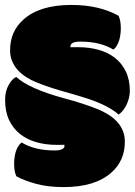

<svg xmlns="http://www.w3.org/2000/svg" viewBox="-20 -659 555 790"><path d="M514.2 -284.7Q514.2 -271.5 511 -257.8Q507.8 -244.1 502 -231Q496.1 -217.8 487.5 -206.5Q479 -195.3 468.3 -187.5Q427.7 -223.6 345.7 -251.5Q330.1 -256.8 311.8 -262.2Q293.5 -267.6 272 -273.9Q227.5 -286.1 192.1 -297.6Q156.7 -309.1 129.9 -320.3Q107.9 -329.1 88.1 -341.6Q68.4 -354 53.7 -370.1Q39.1 -386.2 30.3 -406.5Q21.5 -426.8 21.5 -452.1Q21.5 -530.3 77.1 -579.1Q144 -638.7 273.4 -638.7Q387.7 -638.7 467.8 -594.2Q477.1 -575.2 477.1 -542Q477.1 -531.2 475.6 -518.8Q474.1 -506.3 470.7 -494.6Q467.3 -482.9 461.4 -472.4Q455.6 -461.9 446.3 -455.1Q392.6 -487.8 310.5 -487.8Q289.6 -487.8 279.8 -482.7Q270 -477.5 270 -469.7Q270 -465.3 270.5 -464.4Q273.9 -464.8 277.8 -464.8Q281.7 -464.8 286.6 -464.8H303.2Q346.2 -464.8 384.5 -454.3Q422.9 -443.8 451.7 -421.9Q480.5 -399.9 497.3 -365.7Q514.2 -331.5 514.2 -284.7ZM1 -248Q1 -284.7 16.1 -310.1Q30.8 -335.9 46.9 -342.3Q99.6 -293.9 242.7 -254.9Q285.6 -243.7 321 -231.9Q356.4 -220.2 385.3 -208.5Q407.2 -199.2 427 -186.8Q446.8 -174.3 461.7 -158.2Q476.6 -142.1 485.1 -121.6Q493.7 -101.1 493.7 -75.7Q493.7 2.4 438 51.3Q371.1 110.8 241.7 110.8Q177.2 110.8 128.4 97.4Q79.6 84 47.4 66.4Q38.1 47.4 38.1 14.2Q38.1 3.9 39.6 -8.5Q41 -21 44.4 -33Q47.9 -44.9 54 -55.4Q60.1 -65.9 68.8 -72.8Q122.6 -40 204.6 -40Q225.6 -40 235.4 -45.2Q245.1 -50.3 245.1 -56.2Q245.1 -62.5 244.6 -63.5Q241.2 -63 237.3 -63Q233.4 -63 228.5 -63H211.9Q168 -63 129.4 -74Q90.8 -85 62.3 -107.7Q33.7 -130.4 17.3 -165.3Q1 -200.2 1 -248Z"/></svg>

Font: Modak sl
Style: Regular
Weight: 400
Designer: Sarang Kulkarni, Maithili Shingre, Noopur Datye
Foundry: Ek Type
Version: Version 1.036;PS Version 1.000;hotconv 1.0.79;makeotf.lib2.5